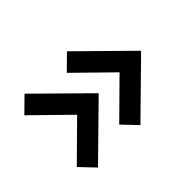

<svg xmlns="http://www.w3.org/2000/svg" viewBox="-91 -679 800 800"><g transform="rotate(-45 308.5 -279.0)"><path d="M43 -126 198 -279 41 -433 105 -496 325 -279 104 -62ZM293 -126 448 -279 291 -433 355 -496 575 -279 354 -62Z"/></g></svg>

Font: Exo SemiBold
Style: Regular
Weight: 600
Designer: Natanael Gama
Foundry: Natanael Gama
Version: Version 1.500